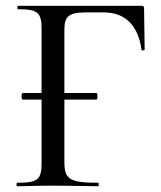

<svg xmlns="http://www.w3.org/2000/svg" viewBox="-20 -645 557 665"><path d="M479 -616C479 -622 477 -625 470 -625H43C39 -625 39 -613 43 -613C112 -613 124 -601 124 -544V-323H59C53 -323 53 -300 59 -300H124V-81C124 -23 111 -12 40 -12C36 -12 36 0 40 0C73 0 116 -2 162 -2C226 -2 276 0 320 0C323 0 323 -12 320 -12C219 -12 203 -25 203 -85V-300H314C319 -300 319 -323 314 -323H203V-543C203 -588 219 -602 276 -602H340C413 -602 459 -557 470 -473C470 -469 481 -470 481 -473Z"/></svg>

Font: Cormorant Infant Book
Style: Regular
Weight: 500
Designer: Christian Thalmann (Catharsis Fonts)
Version: Version 1.000;PS 002.000;hotconv 1.0.88;makeotf.lib2.5.64775